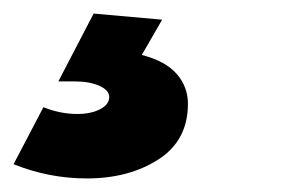

<svg xmlns="http://www.w3.org/2000/svg" viewBox="-58 -29 425 283"><path d="M181 0 151 52Q186 61 202.5 80Q219 99 219 124Q219 178 175.5 206Q132 234 70 234Q14 234 -38 213L6 129Q31 139 56 139Q76 139 89.5 132Q103 125 103 114Q103 104 88.5 97.5Q74 91 52 91H28L80 -9Z"/></svg>

Font: TypoPRO Montserrat Alternates
Style: Bold Italic
Weight: 700
Italic angle: -11.3°
Designer: Julieta Ulanovsky
Foundry: Julieta Ulanovsky
Version: Version 6.001